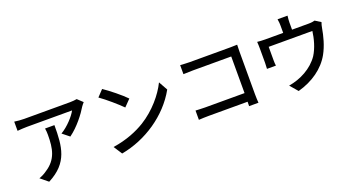

<svg xmlns="http://www.w3.org/2000/svg" viewBox="-52 -1413 3849 2099"><g transform="rotate(-20 1872.0 -364.0)"><path d="M405 -519C410 -491 411 -468 411 -443C411 -284 389 -163 252 -76C222 -54 188 -38 161 -29L249 43C500 -86 514 -270 514 -519ZM840 -703C825 -699 782 -696 760 -696H226C188 -696 149 -700 114 -705V-598C155 -601 188 -604 226 -604H750C723 -550 639 -455 555 -406L635 -342C737 -415 828 -536 869 -606C877 -618 892 -636 901 -646Z M1139 -712 1069 -638C1140 -589 1258 -486 1308 -435L1383 -512C1330 -568 1207 -667 1139 -712ZM1040 -73 1104 26C1390 -26 1664 -207 1806 -463L1748 -567C1689 -445 1570 -301 1416 -206C1324 -150 1200 -97 1040 -73Z M2694 14C2692 -7 2690 -54 2690 -87V-581C2690 -606 2691 -641 2692 -662C2675 -661 2642 -660 2616 -660H2141C2109 -660 2063 -663 2030 -665V-560C2055 -561 2103 -563 2141 -563H2587V-137H2129C2088 -137 2046 -140 2018 -141V-33C2046 -35 2094 -37 2133 -37H2586C2586 -17 2585 1 2585 14Z M2908 -302H3012C3009 -318 3008 -346 3008 -365V-522H3516C3506 -439 3478 -335 3429 -258C3349 -141 3211 -70 3073 -47L3151 44C3323 -3 3461 -101 3535 -234C3585 -323 3612 -431 3626 -514C3629 -532 3636 -563 3643 -579L3577 -620C3562 -616 3543 -611 3505 -611H3312V-693C3312 -716 3314 -738 3318 -772H3202C3208 -738 3209 -716 3209 -693V-611H3000C2965 -611 2937 -613 2908 -616C2910 -594 2911 -559 2911 -538V-371C2911 -350 2909 -322 2908 -302Z"/></g></svg>

Font: Kinto Sans Med
Style: Regular
Weight: 500
Designer: Authors: Ryoko NISHIZUKA  (kana & ideographs); Paul D. Hunt (Latin, Greek & Cyrillic); Wenlong ZHANG  (bopomofo); Sandol
Foundry: Adobe Systems Incorporated, ookami Inc.
Version: Version 0.001